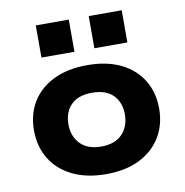

<svg xmlns="http://www.w3.org/2000/svg" viewBox="-83 -821 877 911"><g transform="rotate(-10 355.5 -365.5)"><path d="M356 11Q262 11 194 -22.5Q126 -56 90 -115.5Q54 -175 54 -252Q54 -330 90 -389Q126 -448 194 -481Q262 -514 356 -514Q451 -514 518 -481Q585 -448 621 -389Q657 -330 657 -252Q657 -175 621 -115.5Q585 -56 518 -22.5Q451 11 356 11ZM356 -122Q422 -122 457 -158.5Q492 -195 492 -253Q492 -311 457.5 -346Q423 -381 356 -381Q289 -381 254.5 -346Q220 -311 220 -253Q220 -195 255 -158.5Q290 -122 356 -122ZM404 -587V-742H563V-587ZM149 -587V-742H308V-587Z"/></g></svg>

Font: Nunito Sans 7pt SemiExpanded ExtraBold
Style: Regular
Weight: 800
Width: 6
Designer: Vernon Adams
Foundry: Vernon Adams
Version: Version 3.101;gftools[0.9.27]